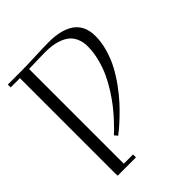

<svg xmlns="http://www.w3.org/2000/svg" viewBox="-240 -862 1204 1204"><g transform="rotate(-45 362.5 -260.0)"><path d="M22 -676.8V-702.1H139.2Q189.5 -702.1 268.1 -705.6Q346.7 -709 394 -709Q444.8 -709 485.6 -699.5Q526.4 -689.9 558.6 -669.4Q590.8 -648.9 608.4 -613.3Q626 -577.6 626 -528.8Q626 -473.6 609.1 -415.5Q592.3 -357.4 566.2 -308.8Q540 -260.3 504.9 -211.9Q469.7 -163.6 437.3 -127.9Q404.8 -92.3 370.8 -60.3Q336.9 -28.3 317.1 -12Q297.4 4.4 284.2 14.2L267.1 -6.8Q277.8 -16.1 292.5 -30.3Q307.1 -44.4 335.4 -75.2Q363.8 -106 389.9 -138.9Q416 -171.9 445.6 -217.8Q475.1 -263.7 496.3 -309.3Q517.6 -355 531.7 -409.9Q545.9 -464.8 545.9 -517.1Q545.9 -556.2 532.7 -586.2Q519.5 -616.2 498.8 -633.5Q478 -650.9 448.7 -661.9Q419.4 -672.9 391.8 -676.5Q364.3 -680.2 333 -680.2Q286.6 -680.2 185.1 -676.8V163.1H267.1V189H105L104 163.1V-676.8Z"/></g></svg>

Font: Dehuti
Style: Book
Weight: 400
Version: Version 1.2